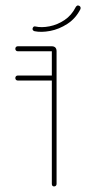

<svg xmlns="http://www.w3.org/2000/svg" viewBox="-20 -669 309 689"><path d="M44 -485Q40 -485 37.5 -487.5Q35 -490 35 -494Q35 -498 37.5 -500.5Q40 -503 44 -503H165Q183 -503 183 -485V-9Q183 -5 180.5 -2.5Q178 0 174 0Q170 0 168 -2.5Q166 -5 166 -9V-485ZM44 -380Q40 -380 37.5 -382.5Q35 -385 35 -389Q35 -393 37.5 -395.5Q40 -398 44 -398H174Q178 -398 180.5 -395.5Q183 -393 183 -389Q183 -385 180.5 -382.5Q178 -380 174 -380ZM252 -644Q254 -647 256.5 -648.5Q259 -650 262 -649Q266 -648 268 -645Q270 -642 269 -638Q269 -638 269 -637.5Q269 -637 269 -637Q252 -603 222 -583.5Q192 -564 160 -558Q128 -552 104 -557Q100 -558 98 -561Q96 -564 97 -567Q98 -571 100.5 -573Q103 -575 107 -574Q129 -569 157.5 -574.5Q186 -580 211.5 -597Q237 -614 252 -644Z"/></svg>

Font: Libertine-Super Thin
Style: Regular
Weight: 100
Designer: Bastien Sozeau
Foundry: NBR — Bastien Sozeau
Version: Version 2.003;gftools[0.9.33]